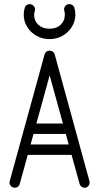

<svg xmlns="http://www.w3.org/2000/svg" viewBox="-20 -909 481 930"><path d="M195.9 -645.4Q197.8 -653.2 204.4 -658.4Q211 -663.6 220.2 -663.6Q230.4 -663.6 237.4 -656.2Q244.4 -648.9 244.4 -638.8V-630.9L75.6 -17.9Q73.8 -10 66.9 -4.8Q60.1 0.4 50.9 0.4Q41.1 0.4 33.6 -7Q26 -14.4 26 -24.5Q26 -29 27.8 -34.2ZM106 -158.9Q95.2 -158.9 87.9 -165.9Q80.5 -173 80.5 -183.8Q80.5 -194.5 87.9 -201.9Q95.2 -209.2 106 -209.2H334.2Q345 -209.2 352.4 -201.9Q359.8 -194.5 359.8 -183.8Q359.8 -173 352.4 -165.9Q345 -158.9 334.2 -158.9ZM125.4 -260.4Q114.6 -260.4 107.6 -267.4Q100.5 -274.5 100.5 -285.2Q100.5 -295.6 107.6 -303.2Q114.6 -310.8 125.4 -310.8H315.9Q326.6 -310.8 334 -303.2Q341.4 -295.6 341.4 -285.2Q341.4 -274.5 334 -267.4Q326.6 -260.4 315.9 -260.4ZM413.1 -32.4Q413.5 -30.2 413.9 -28.4Q414.2 -26.6 414.2 -25.1Q414.2 -15 407.2 -7.3Q400.1 0.4 390 0.4Q381.4 0.4 374.4 -4.8Q367.5 -10 365.6 -17.9L196.5 -630.9L196.1 -638.1Q196.1 -648.9 203.1 -656.2Q210.1 -663.6 220.2 -663.6Q229.5 -663.6 236.1 -658.4Q242.8 -653.2 245 -645.4ZM292.2 -854.5Q291.5 -857 290.9 -859.1Q290.4 -861.1 290.4 -863.6Q290.4 -873.8 297.8 -881.4Q305.1 -889.1 315.9 -889.1Q324.1 -889.1 330.6 -884.5Q337 -879.9 339.9 -872.8Q342 -865.6 343.6 -856.1Q345.1 -846.6 345.1 -838.5Q345.1 -806.5 328.2 -779.2Q311.2 -751.9 282.9 -735.7Q254.6 -719.5 220 -719.5Q185.4 -719.5 157.1 -735.4Q128.8 -751.2 111.8 -778.4Q94.9 -805.5 94.9 -838.5Q94.9 -846.6 96.2 -855.2Q97.6 -863.8 99.6 -870.1Q101.5 -878.8 108.5 -883.9Q115.5 -889.1 124.1 -889.1Q134.5 -889.1 142.1 -881.4Q149.6 -873.8 149.6 -863Q149.6 -861.5 149.2 -859.9Q148.9 -858.2 148.9 -857.1Q146.9 -851.5 146.1 -845.8Q145.2 -840 145.2 -838.5Q145.2 -807.8 165.8 -788.8Q186.4 -769.9 220 -769.9Q253.6 -769.9 273.9 -789.1Q294.1 -808.4 294.1 -838.5Q294.1 -842.6 293.5 -846.7Q292.9 -850.8 292.2 -854.5Z"/></svg>

Font: Libertine-Super Thin
Style: Regular
Weight: 100
Designer: Bastien Sozeau
Foundry: NBR — Bastien Sozeau
Version: Version 2.003;gftools[0.9.33]